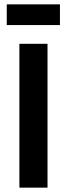

<svg xmlns="http://www.w3.org/2000/svg" viewBox="-20 -861 307 881"><path d="M69 0V-660H198V0ZM11 -746V-841H255V-746Z"/></svg>

Font: Bricolage Grotesque 36pt SemiBold
Style: Regular
Weight: 600
Designer: Mathieu Triay
Foundry: Atelier Triay
Version: Version 1.001;gftools[0.9.33.dev8+g029e19f]